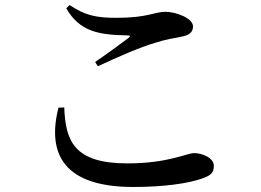

<svg xmlns="http://www.w3.org/2000/svg" viewBox="-20 -733 1040 765"><path d="M244 -700C298 -605 378 -594 487 -592C500 -592 501 -589 491 -581C459 -557 403 -516 359 -486L370 -469C451 -507 541 -546 597 -562C639 -576 674 -581 704 -587C735 -593 749 -605 749 -628C749 -660 682 -686 639 -686C595 -686 570 -662 444 -662C364 -662 320 -671 257 -713ZM236 -305C241 -170 276 -82 488 -82C650 -82 725 -123 753 -123C785 -123 832 -105 832 -72C832 -45 821 -34 783 -21C732 -3 637 12 511 12C235 12 166 -119 213 -304Z"/></svg>

Font: Noto Serif CJK SC SemiBold
Style: Regular
Weight: 600
Designer: Ryoko NISHIZUKA 西塚涼子 (kana & ideographs); Frank Grießhammer (Latin, Greek & Cyrillic); Wenlong ZHANG 张文龙 (bopomofo); San
Foundry: Adobe
Version: Version 2.001;hotconv 1.1.0;makeotfexe 2.6.0